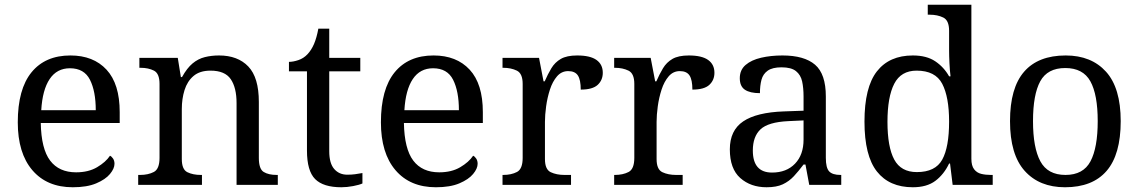

<svg xmlns="http://www.w3.org/2000/svg" viewBox="-20 -780 4803 810"><path d="M287 10Q178 10 116.5 -62Q55 -134 55 -264Q55 -404 113 -475Q171 -546 277 -546Q374 -546 429.5 -486Q485 -426 485 -307V-261H152Q154 -152 191.5 -102.5Q229 -53 301 -53Q353 -53 389.5 -74.5Q426 -96 444 -123Q451 -120 457 -111Q463 -102 463 -89Q463 -69 444 -46Q425 -23 386 -6.5Q347 10 287 10ZM384 -315Q384 -395 359.5 -443.5Q335 -492 275 -492Q220 -492 189.5 -446.5Q159 -401 154 -315Z M563 0V-42H571Q605 -42 629 -54.5Q653 -67 653 -114V-426Q653 -470 629.5 -482Q606 -494 573 -494H568V-536H730L743 -455H748Q769 -493 792.5 -512.5Q816 -532 844 -539Q872 -546 904 -546Q983 -546 1027.5 -499.5Q1072 -453 1072 -350V-114Q1072 -67 1092.5 -54.5Q1113 -42 1147 -42H1152V0H978V-345Q978 -410 953.5 -446Q929 -482 868 -482Q823 -482 796.5 -459.5Q770 -437 758.5 -400Q747 -363 747 -320V-109Q747 -65 770.5 -53.5Q794 -42 827 -42H832V0Z M1420 10Q1344 10 1309.5 -24.5Q1275 -59 1275 -145V-479H1199V-519Q1217 -519 1239 -526.5Q1261 -534 1277 -551Q1294 -569 1305 -595Q1316 -621 1323 -659H1369V-536H1500V-479H1369V-142Q1369 -91 1390 -67Q1411 -43 1445 -43Q1463 -43 1478 -45Q1493 -47 1509 -50V-6Q1496 0 1470 5Q1444 10 1420 10Z M1819 10Q1710 10 1648.5 -62Q1587 -134 1587 -264Q1587 -404 1645 -475Q1703 -546 1809 -546Q1906 -546 1961.5 -486Q2017 -426 2017 -307V-261H1684Q1686 -152 1723.5 -102.5Q1761 -53 1833 -53Q1885 -53 1921.5 -74.5Q1958 -96 1976 -123Q1983 -120 1989 -111Q1995 -102 1995 -89Q1995 -69 1976 -46Q1957 -23 1918 -6.5Q1879 10 1819 10ZM1916 -315Q1916 -395 1891.5 -443.5Q1867 -492 1807 -492Q1752 -492 1721.5 -446.5Q1691 -401 1686 -315Z M2100 0V-42H2103Q2137 -42 2161 -54.5Q2185 -67 2185 -114V-426Q2185 -470 2160.5 -482Q2136 -494 2103 -494H2100V-536H2254L2273 -437H2278Q2291 -467 2306 -492Q2321 -517 2346 -531.5Q2371 -546 2415 -546Q2470 -546 2496.5 -527Q2523 -508 2523 -473Q2523 -442 2501.5 -422Q2480 -402 2430 -402Q2430 -443 2418 -461.5Q2406 -480 2377 -480Q2349 -480 2330 -458Q2311 -436 2300 -402Q2289 -368 2284 -331.5Q2279 -295 2279 -266V-109Q2279 -65 2303.5 -53.5Q2328 -42 2361 -42H2389V0Z M2571 0V-42H2574Q2608 -42 2632 -54.5Q2656 -67 2656 -114V-426Q2656 -470 2631.5 -482Q2607 -494 2574 -494H2571V-536H2725L2744 -437H2749Q2762 -467 2777 -492Q2792 -517 2817 -531.5Q2842 -546 2886 -546Q2941 -546 2967.5 -527Q2994 -508 2994 -473Q2994 -442 2972.5 -422Q2951 -402 2901 -402Q2901 -443 2889 -461.5Q2877 -480 2848 -480Q2820 -480 2801 -458Q2782 -436 2771 -402Q2760 -368 2755 -331.5Q2750 -295 2750 -266V-109Q2750 -65 2774.5 -53.5Q2799 -42 2832 -42H2860V0Z M3214 10Q3147 10 3103 -29Q3059 -68 3059 -150Q3059 -230 3115.5 -268Q3172 -306 3287 -310L3370 -313V-373Q3370 -409 3364 -436.5Q3358 -464 3338 -480Q3318 -496 3277 -496Q3239 -496 3219 -482Q3199 -468 3192.5 -443.5Q3186 -419 3186 -387Q3144 -387 3122.5 -401.5Q3101 -416 3101 -450Q3101 -485 3125.5 -506Q3150 -527 3191 -536.5Q3232 -546 3281 -546Q3373 -546 3418.5 -507Q3464 -468 3464 -373V-114Q3464 -72 3478 -57Q3492 -42 3526 -42H3529V0H3394L3378 -86H3370Q3349 -58 3329 -36.5Q3309 -15 3282.5 -2.5Q3256 10 3214 10ZM3237 -52Q3298 -52 3334 -89.5Q3370 -127 3370 -191V-272L3306 -269Q3221 -265 3188.5 -234.5Q3156 -204 3156 -145Q3156 -52 3237 -52Z M3831 10Q3732 10 3679.5 -56.5Q3627 -123 3627 -267Q3627 -412 3679.5 -479Q3732 -546 3831 -546Q3889 -546 3925.5 -521.5Q3962 -497 3984 -458H3990Q3987 -483 3985.5 -513.5Q3984 -544 3984 -568V-650Q3984 -694 3959.5 -706Q3935 -718 3902 -718H3894V-760H4078V-110Q4078 -81 4089.5 -66Q4101 -51 4119.5 -46.5Q4138 -42 4160 -42H4168V0H3999L3988 -90H3984Q3962 -44 3926 -17Q3890 10 3831 10ZM3848 -54Q3926 -54 3955 -106.5Q3984 -159 3984 -267Q3984 -371 3955 -426.5Q3926 -482 3847 -482Q3781 -482 3752.5 -426.5Q3724 -371 3724 -266Q3724 -160 3752.5 -107Q3781 -54 3848 -54Z M4473 10Q4365 10 4303 -59Q4241 -128 4241 -269Q4241 -409 4300.5 -477.5Q4360 -546 4476 -546Q4584 -546 4646 -477.5Q4708 -409 4708 -269Q4708 -128 4648.5 -59Q4589 10 4473 10ZM4475 -42Q4550 -42 4580.5 -99.5Q4611 -157 4611 -269Q4611 -381 4580 -437Q4549 -493 4474 -493Q4399 -493 4368.5 -437Q4338 -381 4338 -269Q4338 -157 4369 -99.5Q4400 -42 4475 -42Z"/></svg>

Font: Noto Serif Vithkuqi
Style: Regular
Weight: 400
Version: Version 1.005